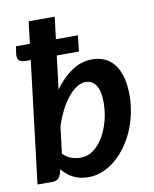

<svg xmlns="http://www.w3.org/2000/svg" viewBox="-84 -807 707 879"><g transform="rotate(-10 269.5 -368.0)"><path d="M33 -640.5 28 -609C26 -594 27.8 -583.2 33.5 -576.5C39.2 -569.8 50.3 -566.5 67 -566.5H88.5L20 0H87C100.3 0 110 -2.8 116 -8.2C122 -13.8 126.8 -22.3 130.5 -34L134.5 -51C148.5 -33 165.8 -18.8 186.2 -8.2C206.8 2.2 230.2 7.5 256.5 7.5C279.2 7.5 301.1 3.2 322.2 -5.5C343.4 -14.2 363.2 -26.2 381.8 -41.5C400.2 -56.8 417.2 -75 432.5 -96C447.8 -117 460.9 -140 471.8 -165C482.6 -190 491 -216.5 497 -244.5C503 -272.5 506 -301 506 -330C506 -362.3 502.7 -390.5 496 -414.5C489.3 -438.5 479.8 -458.3 467.5 -474C455.2 -489.7 440.3 -501.4 423 -509.2C405.7 -517.1 386.3 -521 365 -521C331.7 -521 300.2 -511.2 270.8 -491.5C241.2 -471.8 214.5 -445.2 190.5 -411.5L209.5 -566.5H312.5L321 -640.5H218.5L231 -743H110L97.5 -640.5ZM317 -424C338 -424 354.3 -415.2 366 -397.8C377.7 -380.2 383.5 -353.5 383.5 -317.5C383.5 -289.8 380 -262.2 373 -234.8C366 -207.2 356.1 -182.5 343.2 -160.5C330.4 -138.5 315 -120.7 297 -107C279 -93.3 259 -86.5 237 -86.5C222.7 -86.5 208.2 -89 193.5 -94C178.8 -99 165.8 -107.7 154.5 -120L170 -244.5C178 -269.8 187.6 -293.4 198.8 -315.2C209.9 -337.1 222 -356.1 235 -372.2C248 -388.4 261.5 -401.1 275.5 -410.2C289.5 -419.4 303.3 -424 317 -424Z"/></g></svg>

Font: Lato
Style: Bold Italic
Weight: 700
Italic angle: -7°
Designer: Lukasz Dziedzic
Foundry: tyPoland Lukasz Dziedzic
Version: Version 2.007; 2014-02-27